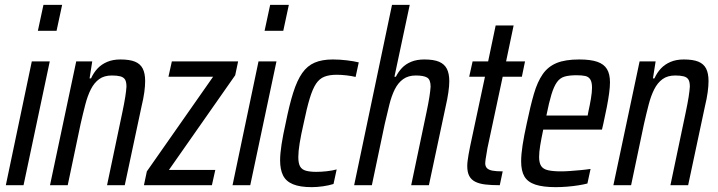

<svg xmlns="http://www.w3.org/2000/svg" viewBox="-20 -763 2957 791"><path d="M136 -636 159 -743H236L213 -636ZM4 0 111 -510H185L77 0Z M186 0 294 -510H360L349 -440H355Q366 -464 382 -481Q398 -498 421.5 -508Q445 -518 476 -518Q514 -518 536 -509Q558 -500 568 -480.5Q578 -461 578 -429Q578 -409 574.5 -383Q571 -357 563 -324L494 0H421L484 -300Q492 -338 496 -363.5Q500 -389 501 -406Q501 -426 495 -435.5Q489 -445 475.5 -448.5Q462 -452 441 -452Q409 -452 388.5 -437Q368 -422 354.5 -395.5Q341 -369 331.5 -332.5Q322 -296 312 -252L259 0Z M573 0 585 -57 858 -447H674L688 -510H961L949 -453L676 -63H867L853 0Z M1070 -636 1093 -743H1170L1147 -636ZM938 0 1045 -510H1119L1011 0Z M1264 8Q1216 8 1187 -4Q1158 -16 1146 -40.5Q1134 -65 1134 -102Q1134 -130 1140 -168.5Q1146 -207 1157 -256Q1172 -331 1188 -381.5Q1204 -432 1225 -462Q1246 -492 1276.5 -505Q1307 -518 1351 -518Q1379 -518 1408.5 -514.5Q1438 -511 1458 -506L1445 -446Q1429 -450 1407.5 -452.5Q1386 -455 1367 -455Q1337 -455 1316.5 -447Q1296 -439 1282 -418Q1268 -397 1256 -357.5Q1244 -318 1231 -255Q1220 -207 1214.5 -173Q1209 -139 1209 -116Q1209 -90 1216.5 -77Q1224 -64 1241 -59.5Q1258 -55 1283 -55Q1303 -55 1326 -57.5Q1349 -60 1367 -65L1354 -5Q1335 1 1310.5 4.5Q1286 8 1264 8Z M1439 0 1595 -743H1668L1605 -447H1611Q1621 -467 1636 -483Q1651 -499 1674 -508.5Q1697 -518 1728 -518Q1767 -518 1789 -508.5Q1811 -499 1821 -479.5Q1831 -460 1831 -428Q1831 -409 1827 -381.5Q1823 -354 1816 -324L1747 0H1674L1737 -300Q1745 -338 1749 -363.5Q1753 -389 1754 -406Q1754 -435 1739.5 -443.5Q1725 -452 1693 -452Q1662 -452 1641 -437Q1620 -422 1606.5 -395Q1593 -368 1584 -331.5Q1575 -295 1565 -252L1512 0Z M2039 0Q2004 0 1979 -3Q1954 -6 1937.5 -14.5Q1921 -23 1913 -38.5Q1905 -54 1905 -79Q1905 -89 1906.5 -100.5Q1908 -112 1910.5 -127Q1913 -142 1917 -161L1978 -447H1913L1927 -510H1991L2022 -658H2096L2065 -510H2143L2130 -447H2051L1988 -152Q1986 -139 1984 -127.5Q1982 -116 1980.5 -106.5Q1979 -97 1979 -91Q1979 -78 1986 -70.5Q1993 -63 2008.5 -60Q2024 -57 2051 -57Z M2269 8Q2217 8 2185.5 -2.5Q2154 -13 2140.5 -36Q2127 -59 2127 -98Q2127 -127 2133 -165.5Q2139 -204 2150 -254Q2165 -326 2179.5 -376Q2194 -426 2216 -457.5Q2238 -489 2273.5 -503.5Q2309 -518 2366 -518Q2413 -518 2440.5 -508.5Q2468 -499 2480.5 -478.5Q2493 -458 2493 -424Q2493 -405 2489.5 -379Q2486 -353 2480 -322Q2474 -291 2466 -255L2460 -229H2218Q2210 -191 2205.5 -163.5Q2201 -136 2201 -116Q2201 -92 2209.5 -79Q2218 -66 2238.5 -61.5Q2259 -57 2292 -57Q2308 -57 2328.5 -58.5Q2349 -60 2371 -62Q2393 -64 2413 -67L2400 -7Q2385 -3 2363 0.5Q2341 4 2316.5 6Q2292 8 2269 8ZM2231 -287H2401L2404 -303Q2410 -330 2414.5 -356.5Q2419 -383 2419 -402Q2419 -424 2412 -435.5Q2405 -447 2391 -450Q2377 -453 2355 -453Q2325 -453 2306 -447.5Q2287 -442 2274.5 -424.5Q2262 -407 2252 -374.5Q2242 -342 2231 -287Z M2507 0 2615 -510H2681L2670 -440H2676Q2687 -464 2703 -481Q2719 -498 2742.5 -508Q2766 -518 2797 -518Q2835 -518 2857 -509Q2879 -500 2889 -480.5Q2899 -461 2899 -429Q2899 -409 2895.5 -383Q2892 -357 2884 -324L2815 0H2742L2805 -300Q2813 -338 2817 -363.5Q2821 -389 2822 -406Q2822 -426 2816 -435.5Q2810 -445 2796.5 -448.5Q2783 -452 2762 -452Q2730 -452 2709.5 -437Q2689 -422 2675.5 -395.5Q2662 -369 2652.5 -332.5Q2643 -296 2633 -252L2580 0Z"/></svg>

Font: Saira Condensed
Style: Italic
Weight: 400
Width: 3
Italic angle: -12°
Designer: Hector Gatti with collaboration of the Omnibus-Type team
Foundry: Omnibus-Type
Version: Version 1.100